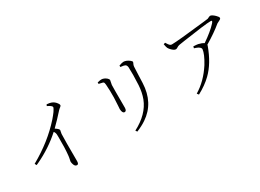

<svg xmlns="http://www.w3.org/2000/svg" viewBox="-29 -1482 3059 2258"><g transform="rotate(-30 1500.0 -353.0)"><path d="M592.8 -740.2 601.6 -758.8Q645.5 -754.9 661.1 -748Q700.2 -734.4 725.6 -697.3Q737.3 -681.6 737.3 -669.9Q737.3 -661.1 723.6 -650.4Q705.1 -636.7 693.4 -624Q618.2 -539.1 541 -463.9Q587.9 -433.6 588.9 -417Q588.9 -412.1 585.9 -401.4Q581.1 -382.8 580.1 -369.1Q576.2 -281.2 578.1 -16.6Q578.1 -8.8 578.1 -3.9Q578.1 36.1 560.5 39.1Q556.6 40 552.7 40Q524.4 40 512.7 -6.8Q508.8 -22.5 508.8 -36.1Q508.8 -38.1 518.6 -85Q520.5 -96.7 521.5 -106.4Q532.2 -203.1 530.3 -354.5Q530.3 -378.9 529.3 -390.6Q527.3 -417 511.7 -436.5Q360.4 -299.8 170.9 -210.9Q156.2 -204.1 142.6 -198.2L129.9 -222.7Q392.6 -370.1 570.3 -570.3Q602.5 -607.4 626 -639.6Q652.3 -678.7 653.3 -690.4Q653.3 -707 616.2 -727.5Q605.5 -733.4 592.8 -740.2Z M1705.1 -410.2Q1694.3 -148.4 1498 -16.6Q1440.4 22.5 1365.2 52.7L1350.6 31.2Q1551.8 -73.2 1616.2 -239.3Q1645.5 -317.4 1651.4 -413.1Q1659.2 -565.4 1654.3 -653.3Q1651.4 -683.6 1631.8 -693.4Q1620.1 -700.2 1572.3 -705.1L1571.3 -724.6Q1614.3 -740.2 1632.8 -740.2Q1669.9 -740.2 1710.9 -709Q1730.5 -693.4 1731.4 -683.6Q1731.4 -675.8 1720.7 -655.3Q1714.8 -641.6 1713.9 -626Q1711.9 -595.7 1709 -514.6Q1706.1 -439.5 1705.1 -410.2ZM1301.8 -649.4Q1287.1 -654.3 1251 -661.1L1250 -680.7Q1287.1 -690.4 1302.7 -690.4Q1339.8 -690.4 1374 -661.1Q1390.6 -645.5 1391.6 -633.8Q1391.6 -626 1387.7 -613.3Q1381.8 -591.8 1379.9 -572.3Q1377.9 -554.7 1378.9 -263.7Q1377.9 -220.7 1351.6 -219.7Q1329.1 -219.7 1321.3 -254.9Q1318.4 -267.6 1318.4 -279.3Q1318.4 -290 1321.3 -320.3Q1326.2 -381.8 1327.1 -431.6Q1329.1 -524.4 1322.3 -610.4Q1320.3 -638.7 1310.5 -645.5Q1305.7 -647.5 1301.8 -649.4Z M2147.5 -681.6 2169.9 -689.5Q2195.3 -647.5 2207 -639.6Q2218.8 -631.8 2230.5 -631.8Q2306.6 -631.8 2690.4 -675.8Q2731.4 -680.7 2745.1 -682.6Q2751 -683.6 2772.5 -695.3Q2780.3 -699.2 2786.1 -699.2Q2808.6 -699.2 2847.7 -662.1Q2875 -635.7 2876 -620.1Q2876 -606.4 2847.7 -593.8Q2825.2 -584 2817.4 -578.1Q2727.5 -502.9 2591.8 -421.9Q2590.8 -420.9 2589.8 -420.9Q2589.8 -415 2586.9 -408.2Q2514.6 -208 2397.5 -94.7Q2321.3 -20.5 2210.9 38.1L2193.4 15.6Q2335.9 -69.3 2439.5 -230.5Q2507.8 -342.8 2513.7 -404.3Q2513.7 -434.6 2453.1 -456.1Q2443.4 -459 2431.6 -462.9L2436.5 -486.3Q2481.4 -484.4 2500 -480.5Q2543.9 -470.7 2571.3 -452.1Q2698.2 -539.1 2759.8 -607.4Q2765.6 -614.3 2769.5 -619.1Q2782.2 -637.7 2770.5 -640.6Q2765.6 -641.6 2757.8 -641.6Q2689.5 -641.6 2377 -594.7Q2331.1 -587.9 2301.8 -583Q2283.2 -579.1 2261.7 -564.5Q2252 -558.6 2242.2 -558.6Q2217.8 -558.6 2182.6 -596.7Q2168.9 -612.3 2162.1 -625Q2155.3 -638.7 2147.5 -681.6Z"/></g></svg>

Font: GenYoMin JP Light
Style: Regular
Weight: 300
Version: Version 1.001;PS 1;hotconv 16.6.51;makeotf.lib2.5.65220 DEVE